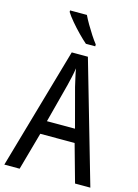

<svg xmlns="http://www.w3.org/2000/svg" viewBox="-138 -1083 783 1091"><g transform="rotate(15 253.5 -537.5)"><path d="M416 -66 354 -288H152L90 -66H0L205 -781H300L506 -66ZM274 -596Q269 -619 262 -648.5Q255 -678 252 -700Q248 -674 242 -647Q236 -620 230 -596L170 -367H335ZM233 -1009Q244 -986 260 -958.5Q276 -931 293 -905Q310 -879 325 -860V-849H270Q250 -866 222.5 -894Q195 -922 171 -950.5Q147 -979 134 -1000V-1009Z"/></g></svg>

Font: Noto Sans Malayalam UI Condensed
Style: Regular
Weight: 400
Width: 3
Designer: Jelle Bosma - Monotype Design Team
Foundry: Monotype Imaging Inc.
Version: Version 2.104; ttfautohint (v1.8.4.7-5d5b)